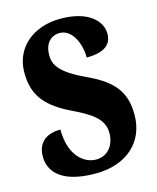

<svg xmlns="http://www.w3.org/2000/svg" viewBox="-111 -801 726 888"><g transform="rotate(-15 252.0 -357.0)"><path d="M237 10C385 10 480 -76 480 -206C480 -304 444 -370 317 -429C193 -486 170 -526 170 -574C170 -632 202 -661 243 -661C302 -661 335 -586 335 -519C425 -519 456 -553 456 -601C456 -661 398 -724 263 -724C136 -724 38 -648 38 -526C38 -432 73 -363 199 -302C290 -258 346 -224 346 -155C346 -100 314 -52 256 -52C197 -52 131 -104 131 -229C75 -229 20 -205 20 -128C20 -70 57 10 237 10Z"/></g></svg>

Font: Noto Serif Georgian ExtraCondensed Black
Style: Regular
Weight: 900
Width: 2
Designer: Monotype Design Team, Akaki Razmadze
Foundry: Google LLC
Version: Version 2.003